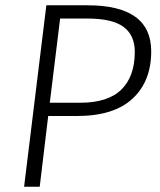

<svg xmlns="http://www.w3.org/2000/svg" viewBox="-20 -705 603 725"><path d="M162 -267 130 0H71L155 -685H311Q551 -685 551 -511Q551 -398 480.5 -332.5Q410 -267 271 -267ZM168 -317H282Q388 -317 438.5 -367Q489 -417 489 -509Q489 -572 446.5 -603.5Q404 -635 310 -635H207Z"/></svg>

Font: Glekhifnjqigglhiwekvrgaqftz
Style: Regular
Weight: 300
Italic angle: -8°
Designer: Carrois Corporate & Edenspiekermann
Foundry: Carrois Corporate GbR & Edenspiekermann AG
Version: Version 2.001